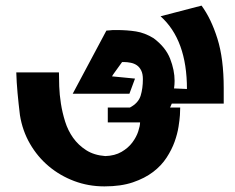

<svg xmlns="http://www.w3.org/2000/svg" viewBox="-20 -663 837 684"><path d="M777 -294H592L586 -280H622L621 -253Q620 -237 616 -211.5Q612 -186 602 -158Q592 -130 573.5 -101.5Q555 -73 525.5 -50.5Q496 -28 453.5 -13.5Q411 1 352 1Q295 1 244.5 -18Q194 -37 154 -70.5Q114 -104 87 -150.5Q60 -197 51 -253Q46 -294 42.5 -332Q39 -370 38 -405H190Q190 -384 191 -355Q192 -326 197 -294Q202 -262 212 -230Q222 -198 240.5 -172Q259 -146 287 -128Q315 -110 355 -107Q389 -108 413 -122Q437 -136 451.5 -155.5Q466 -175 472.5 -195Q479 -215 479 -227H364V-280H443Q473 -296 481 -322Q489 -348 489 -381Q489 -400 483 -412Q477 -424 467.5 -430.5Q458 -437 445.5 -439.5Q433 -442 421 -442H415L384 -399L379 -391L461 -383L441 -329H239L359 -554L372 -555Q377 -556 382.5 -556Q388 -556 395 -556Q433 -556 464.5 -551Q496 -546 527 -527Q570 -495 586 -454Q602 -413 602 -375Q602 -368 601.5 -361.5Q601 -355 600 -348L646 -346Q646 -521 552 -605L698 -643Q732 -597 754.5 -525.5Q777 -454 777 -349Z"/></svg>

Font: Shorif Bongobondhu ANSI V1
Style: Regular
Weight: 400
Designer: Shorif Uddin Shishir, Shorif art & Design, e-mail : shorifart@gmail.com, facebook : Shorif2001
Foundry: Lipighor Font Foundry
Version: Designed by Shorif Uddin Shishir | Developed by Niladri Shek